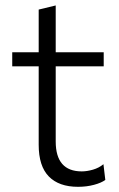

<svg xmlns="http://www.w3.org/2000/svg" viewBox="-20 -692 446 722"><path d="M273.5 10.5Q201.5 10.5 163.5 -28.5Q125.5 -67.5 125.5 -147.5V-442.5H26V-495.5H125.5V-656L189.5 -671.5V-495.5H370V-442.5H189.5V-160Q189.5 -47.5 287.5 -47.5Q307 -47.5 329.5 -54Q352 -60.5 369 -74.5L376 -15.5Q361.5 -4.5 333.5 3Q305.5 10.5 273.5 10.5Z"/></svg>

Font: Commissioner Light
Style: Regular
Weight: 300
Designer: Kostas Bartsokas
Foundry: Kostas Bartsokas
Version: Version 1.000; ttfautohint (v1.8.3)